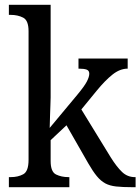

<svg xmlns="http://www.w3.org/2000/svg" viewBox="-20 -780 585 800"><path d="M17 0V-42H25Q55 -42 77 -54Q99 -66 99 -114V-650Q99 -695 76.5 -706.5Q54 -718 25 -718H17V-760H191V-374Q191 -361 190 -340Q189 -319 188.5 -298Q188 -277 187.5 -262.5Q187 -248 187 -247L302 -385Q332 -421 342 -440.5Q352 -460 352 -473Q352 -486 341 -490Q330 -494 307 -494V-536H512V-494Q480 -494 449 -469.5Q418 -445 382 -401L319 -324L441 -125Q466 -85 488.5 -63.5Q511 -42 542 -42H545V0H532Q491 0 464 -3Q437 -6 418.5 -16Q400 -26 383.5 -46Q367 -66 348 -99L257 -258L191 -196V-109Q191 -64 213.5 -53Q236 -42 265 -42H269V0Z"/></svg>

Font: Noto Serif Lao SemCond
Style: Regular
Weight: 400
Width: 4
Designer: Monotype Design Team
Foundry: Monotype Imaging Inc.
Version: Version 2.004; ttfautohint (v1.8.4.7-5d5b)